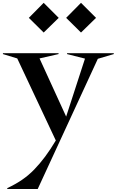

<svg xmlns="http://www.w3.org/2000/svg" viewBox="-64 -992 805 1325"><path d="M237.5 -972.5 341.2 -868.8 237.5 -767.5 135 -868.8ZM495 -972.5 598.8 -868.8 495 -767.5 392.5 -868.8ZM-13.8 306.2Q42.5 280 88.1 248.8Q133.8 217.5 172.5 177.5Q211.2 137.5 247.5 88.8Q283.8 40 321.2 -22.5L55 -588.8L-43.8 -618.8V-625H340V-618.8L208.8 -588.8L392.5 -187.5L522.5 -587.5L398.8 -618.8V-625H721.2V-618.8L611.2 -586.2L196.2 312.5H-13.8Z"/></svg>

Font: Equateur
Style: Regular
Weight: 400
Designer: Ange Degheest & Eugénie Bidaut
Foundry: Velvetyne Type Foundry
Version: Version 1.000;FEAKit 1.0